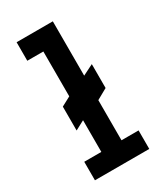

<svg xmlns="http://www.w3.org/2000/svg" viewBox="-171 -738 692 808"><g transform="rotate(-30 175.0 -334.0)"><path d="M44 0V-90H127V-244L82 -220V-336L127 -360V-578H49V-668H225V-404L277 -430V-314L225 -285V-90H308V0Z"/></g></svg>

Font: Inconsolata ExtraCondensed ExtraBold
Style: Regular
Weight: 800
Width: 2
Monospace: yes
Designer: Raph Levien, Cyreal, Brenton Simpson
Foundry: Raph Levien, Cyreal, Google
Version: Version 3.001; ttfautohint (v1.8.2.53-6de2)